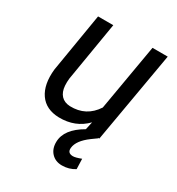

<svg xmlns="http://www.w3.org/2000/svg" viewBox="-176 -641 892 965"><g transform="rotate(30 270.0 -158.0)"><path d="M416 0 418 1.5 386.2 24.4Q326.7 68.4 322.3 111.8Q318.8 142.6 350.6 143.6Q366.2 144 398.9 131.3L400.9 190.4Q367.7 211.4 327.1 211.4Q289.1 211.4 265.9 186.8Q242.7 162.1 243.7 122.1Q245.1 48.3 340.8 -6.8L350.6 -52.2Q288.6 11.7 192.9 9.8Q117.2 7.8 80.8 -44.4Q44.4 -96.7 53.7 -187L110.4 -528.3H198.7L141.6 -185.5Q139.2 -164.1 140.6 -143.6Q143.1 -108.4 161.6 -88.4Q180.2 -68.4 213.4 -66.9Q308.1 -64 359.9 -143.6L426.3 -528.3H514.6L422.9 0Z"/></g></svg>

Font: Roboto
Style: Italic
Weight: 400
Italic angle: -12°
Designer: Google
Version: Version 2.134; 2016; ttfautohint (v1.6)